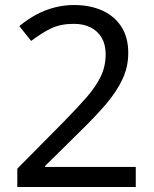

<svg xmlns="http://www.w3.org/2000/svg" viewBox="-20 -745 612 765"><path d="M49 0V-73L236 -262Q289 -316 325.5 -358Q362 -400 381.5 -440.5Q401 -481 401 -529Q401 -567 385.5 -594Q370 -621 341.5 -635.5Q313 -650 275 -650Q222 -650 185 -632.5Q148 -615 104 -582L57 -641Q91 -669 126 -687.5Q161 -706 198.5 -715.5Q236 -725 275 -725Q338 -725 386.5 -703.5Q435 -682 463 -639.5Q491 -597 491 -534Q491 -478 467.5 -428.5Q444 -379 403 -331Q362 -283 309 -231L160 -84V-80H521V0Z"/></svg>

Font: mlyalm115
Style: Regular
Weight: 400
Designer: Jelle Bosma - Monotype Design Team
Foundry: Monotype Imaging Inc.
Version: Version 2.103